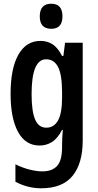

<svg xmlns="http://www.w3.org/2000/svg" viewBox="-20 -824 526 1033"><path d="M198 -604Q233 -604 261.5 -586.5Q290 -569 314 -523H321L330 -594H425V-68Q425 55 370.5 122Q316 189 202 189Q129 189 63 154V60Q104 80 141.5 89Q179 98 208 98Q260 98 287 69Q314 40 314 -34V-44Q314 -84 318 -125H314Q289 -78 259 -59.5Q229 -41 193 -41Q117 -41 77 -114.5Q37 -188 37 -319Q37 -456 79 -530Q121 -604 198 -604ZM228 -505Q150 -505 150 -318Q150 -225 169 -181Q188 -137 229 -137Q270 -137 292 -175.5Q314 -214 314 -301V-325Q314 -422 292.5 -463.5Q271 -505 228 -505ZM256 -804Q316 -804 316 -736Q316 -669 256 -669Q194 -669 194 -736Q194 -804 256 -804Z"/></svg>

Font: Noto Sans Tamil UI ExtraCondensed SemiBold
Style: Regular
Weight: 600
Width: 2
Designer: Jelle Bosma - Monotype Design Team
Foundry: Monotype Imaging Inc.
Version: Version 2.004; ttfautohint (v1.8.4.7-5d5b)